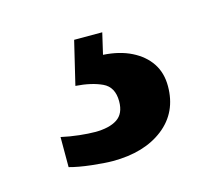

<svg xmlns="http://www.w3.org/2000/svg" viewBox="-51 -72 435 376"><g transform="rotate(-15 166.5 115.5)"><path d="M137 240Q121 240 94.5 237Q68 234 50 229V168Q68 172 86.5 174Q105 176 118 176Q147 176 163 165.5Q179 155 179 130Q179 101 157.5 91Q136 81 104 78.8L125 -9H182L172 34Q205 36 229 48Q253 60 266 79.5Q279 99 279 126Q279 179 240 209.5Q201 240 137 240Z"/></g></svg>

Font: Noto Serif Tamil
Style: Regular
Weight: 400
Designer: Indian Type Foundry, Tom Grace, and the Monotype Design Team
Foundry: Monotype Imaging Inc.
Version: Version 2.003